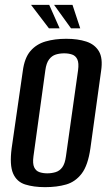

<svg xmlns="http://www.w3.org/2000/svg" viewBox="-20 -760 448 792"><path d="M166 12Q119 12 84 1Q49 -10 34 -44.5Q19 -79 28 -148L74 -467Q81 -521 105.5 -549.5Q130 -578 168 -589Q206 -600 253 -600Q301 -600 336 -588.5Q371 -577 388 -548.5Q405 -520 397 -467L353 -149Q343 -78 317 -44Q291 -10 253 1Q215 12 166 12ZM175 -45Q193 -45 209.5 -50Q226 -55 237 -70Q248 -85 252 -115L302 -470Q306 -500 299 -515Q292 -530 277.5 -535Q263 -540 245 -540Q226 -540 210 -535Q194 -530 182.5 -515Q171 -500 167 -470L118 -115Q114 -85 121 -70Q128 -55 142.5 -50Q157 -45 175 -45ZM311 -643H273L203 -740H279ZM226 -643H182L108 -740H183Z"/></svg>

Font: Alumni Sans Thin SemiBold
Style: Italic
Weight: 600
Italic angle: -8°
Version: Version 1.016